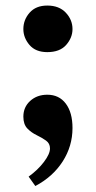

<svg xmlns="http://www.w3.org/2000/svg" viewBox="-20 -486 338 674"><path d="M104 167 80.5 134Q113 110.5 134.2 82.5Q155.5 54.5 155.5 35Q155.5 17.5 141.5 7.5Q127.5 -2.5 108.8 -11.5Q90 -20.5 76 -35Q62 -49.5 62 -76.5Q62 -110 86 -131.8Q110 -153.5 146 -153.5Q187.5 -153.5 211 -122.2Q234.5 -91 234.5 -36.5Q234.5 27 200 80.8Q165.5 134.5 104 167ZM146 -303Q105 -303 83.5 -328.2Q62 -353.5 62 -384Q62 -416.5 84 -441.5Q106 -466.5 146 -466.5Q187.5 -466.5 211 -441.5Q234.5 -416.5 234.5 -384Q234.5 -353.5 212.2 -328.2Q190 -303 146 -303Z"/></svg>

Font: Libre Caslon Text
Style: Regular
Weight: 400
Designer: Pablo Impallari, Rodrigo Fuenzalida, Katja Schimmel
Foundry: Pablo Impallari, Rodrigo Fuenzalida
Version: Version 2.000